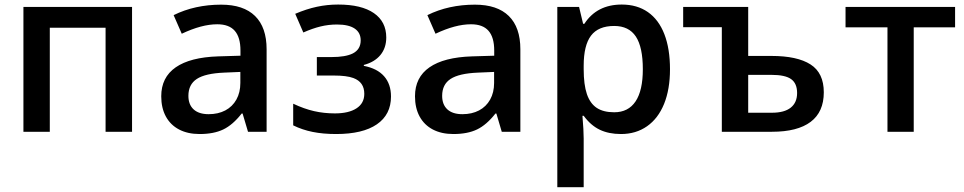

<svg xmlns="http://www.w3.org/2000/svg" viewBox="-20 -571 4179 832"><path d="M81.5 -541H552.2V0H437.5V-450.7H195.8V0H81.5Z M1054.7 0 1031.2 -79.1H1027.3Q988.8 -29.8 947.5 -10Q906.2 9.8 845.2 9.8Q793.5 9.8 756.1 -9.8Q718.8 -29.3 698.7 -66.2Q678.7 -103 678.7 -153.8Q678.7 -235.8 741.5 -279.3Q804.2 -322.8 925.3 -326.7L1022 -329.6V-352.1Q1022 -409.2 997.3 -437.5Q972.7 -465.8 921.4 -465.8Q854 -465.8 767.6 -424.8L732.4 -505.4Q824.2 -550.8 938.5 -550.8Q1035.2 -550.8 1085.2 -501.7Q1135.3 -452.6 1135.3 -357.4V0ZM1021.5 -211.4V-259.3L951.2 -256.3Q869.6 -252.9 833 -229Q796.4 -205.1 796.4 -155.8Q796.4 -117.7 819.1 -96.9Q841.8 -76.2 884.3 -76.2Q925.3 -76.2 956.3 -92.5Q987.3 -108.9 1004.4 -139.6Q1021.5 -170.4 1021.5 -211.4Z M1250.5 -27.8V-121.6Q1298.3 -99.1 1341.1 -89.4Q1383.8 -79.6 1431.2 -79.6Q1491.2 -79.6 1524.9 -101.6Q1558.6 -123.5 1558.6 -164.6Q1558.6 -215.3 1511.2 -232.9Q1482.4 -243.7 1426.3 -243.7H1353V-323.7H1416Q1477.5 -323.7 1508.8 -339.4Q1543 -356.9 1543 -396Q1543 -429.7 1516.8 -447.3Q1490.7 -464.8 1440.4 -464.8Q1403.8 -464.8 1368.9 -456.3Q1334 -447.8 1294.4 -430.2L1259.3 -511.2Q1308.6 -532.2 1353.3 -541.7Q1397.9 -551.3 1445.3 -551.3Q1546.4 -551.3 1600.1 -514.2Q1653.8 -477.1 1653.8 -408.7Q1653.8 -363.3 1628.4 -332.5Q1603 -301.8 1556.6 -289.6V-285.6Q1614.7 -274.4 1644.5 -240.5Q1674.3 -206.5 1674.3 -152.8Q1674.3 -74.2 1613 -32.2Q1551.8 9.8 1436.5 9.8Q1379.9 9.8 1335 0.7Q1290 -8.3 1250.5 -27.8Z M2154.3 0 2130.9 -79.1H2127Q2088.4 -29.8 2047.1 -10Q2005.9 9.8 1944.8 9.8Q1893.1 9.8 1855.7 -9.8Q1818.4 -29.3 1798.3 -66.2Q1778.3 -103 1778.3 -153.8Q1778.3 -235.8 1841.1 -279.3Q1903.8 -322.8 2024.9 -326.7L2121.6 -329.6V-352.1Q2121.6 -409.2 2096.9 -437.5Q2072.3 -465.8 2021 -465.8Q1953.6 -465.8 1867.2 -424.8L1832 -505.4Q1923.8 -550.8 2038.1 -550.8Q2134.8 -550.8 2184.8 -501.7Q2234.9 -452.6 2234.9 -357.4V0ZM2121.1 -211.4V-259.3L2050.8 -256.3Q1969.2 -252.9 1932.6 -229Q1896 -205.1 1896 -155.8Q1896 -117.7 1918.7 -96.9Q1941.4 -76.2 1983.9 -76.2Q2024.9 -76.2 2055.9 -92.5Q2086.9 -108.9 2104 -139.6Q2121.1 -170.4 2121.1 -211.4Z M2395 -541H2489.3L2506.8 -467.8H2512.2Q2566.4 -551.3 2674.3 -551.3Q2740.7 -551.3 2787.6 -518.6Q2834.5 -485.8 2858.9 -422.9Q2883.3 -359.9 2883.3 -271Q2883.3 -184.1 2857.7 -120.8Q2832 -57.6 2783.9 -23.9Q2735.8 9.8 2670.9 9.8Q2617.7 9.8 2578.6 -9Q2539.6 -27.8 2509.3 -69.3H2503.9Q2509.3 -4.9 2509.3 28.8V240.2H2395ZM2765.6 -271Q2765.6 -366.7 2735.4 -412.6Q2705.1 -458.5 2641.6 -458.5Q2572.8 -458.5 2541 -416.5Q2509.3 -374.5 2509.3 -286.1V-271Q2509.3 -204.1 2523.2 -163.3Q2537.1 -122.6 2565.9 -103.5Q2594.7 -84.5 2641.6 -84.5Q2702.6 -84.5 2734.1 -131.6Q2765.6 -178.7 2765.6 -271Z M3107.9 -453.1H2940.4V-541H3222.2V-328.6H3322.8Q3435.1 -328.6 3492.4 -291.7Q3549.8 -254.9 3549.8 -170.9Q3549.8 -85.9 3492.9 -43Q3436 0 3325.2 0H3107.9ZM3434.1 -168Q3434.1 -209.5 3408.4 -228Q3382.8 -246.6 3322.8 -246.6H3222.2V-82.5H3325.2Q3378.9 -82.5 3406.5 -104.5Q3434.1 -126.5 3434.1 -168Z M3825.7 -452.6H3644V-541H4118.7V-452.6H3939.5V0H3825.7Z"/></svg>

Font: Viking Open Sans Light
Style: Bold
Weight: 600
Foundry: Ascender Corporation
Version: Version 2.001